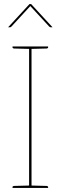

<svg xmlns="http://www.w3.org/2000/svg" viewBox="-20 -930 300 950"><path d="M124 0V-700H136V0ZM42 0V-5Q42 -7 44.5 -8.5Q47 -10 49 -10L126 -12L127 0ZM133 0 134 -12 211 -10Q213 -10 215.5 -8.5Q218 -7 218 -5V0ZM127 -700 126 -688 49 -690Q47 -690 44.5 -691.5Q42 -693 42 -695V-700ZM218 -700V-695Q218 -693 215.5 -691.5Q213 -690 211 -690L134 -688L133 -700ZM20 -795 126 -910H134L240 -795H231Q227 -795 223 -799L130 -900L37 -799Q36 -798 34 -796.5Q32 -795 29 -795Z"/></svg>

Font: Aleo Thin
Style: Regular
Weight: 250
Designer: Alessio Laiso
Foundry: Alessio Laiso
Version: Version 2.001;gftools[0.9.29]